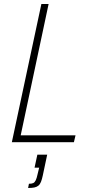

<svg xmlns="http://www.w3.org/2000/svg" viewBox="-20 -708 459 956"><path d="M39 0 186 -688H222L83 -34H356L348 0ZM120 228 124 207Q138 207 145.5 203.5Q153 200 158 189.5Q163 179 167 160L175 127H152L166 62H215L193 166Q189 185 184 197.5Q179 210 171 216.5Q163 223 151 225.5Q139 228 120 228Z"/></svg>

Font: Saira SemiCondensed Thin
Style: Italic
Weight: 250
Width: 4
Italic angle: -12°
Designer: Hector Gatti with collaboration of the Omnibus-Type team
Foundry: Omnibus-Type
Version: Version 1.101